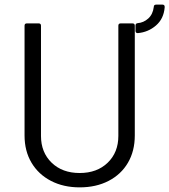

<svg xmlns="http://www.w3.org/2000/svg" viewBox="-20 -801 731 829"><path d="M86 -216V-690Q86 -700 96 -700H147Q157 -700 157 -690V-214Q157 -143 203 -98.5Q249 -54 324 -54Q399 -54 445 -98.5Q491 -143 491 -214V-690Q491 -700 501 -700H552Q562 -700 562 -690V-216Q562 -149 532.5 -98.5Q503 -48 449 -20Q395 8 324 8Q254 8 200 -20Q146 -48 116 -98.5Q86 -149 86 -216ZM565 -668V-690Q565 -700 574 -701Q600 -703 620 -721Q640 -739 644 -771Q644 -781 654 -781H682Q692 -781 691 -769Q687 -720 653.5 -691Q620 -662 575 -658Q565 -658 565 -668Z"/></svg>

Font: Barlow
Style: Regular
Weight: 400
Designer: Jeremy Tribby
Foundry: Tribby Type
Version: Version 1.408;December 10, 2018;FontCreator 11.5.0.2430 64-b